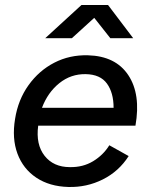

<svg xmlns="http://www.w3.org/2000/svg" viewBox="-20 -732 590 764"><path d="M252 12Q177 10 124.5 -25Q72 -60 49.5 -120.5Q27 -181 40 -259Q52 -335 93.5 -393Q135 -451 196 -482.5Q257 -514 330 -512Q440 -509 490.5 -433Q541 -357 519 -232H132Q122 -157 157.5 -112Q193 -67 258 -67Q310 -66 350.5 -90.5Q391 -115 415 -154L492 -111Q453 -50 389 -18Q325 14 252 12ZM147 -303H432Q432 -363 405.5 -399.5Q379 -436 321 -437Q262 -438 216 -401Q170 -364 147 -303ZM160 -580 304 -712H410L510 -580H419L355 -661L266 -580Z"/></svg>

Font: Figtree Medium
Style: Italic
Weight: 500
Italic angle: -9.5°
Foundry: Erik Kennedy
Version: Version 2.001; ttfautohint (v1.8.4.7-5d5b);gftools[0.9.27]